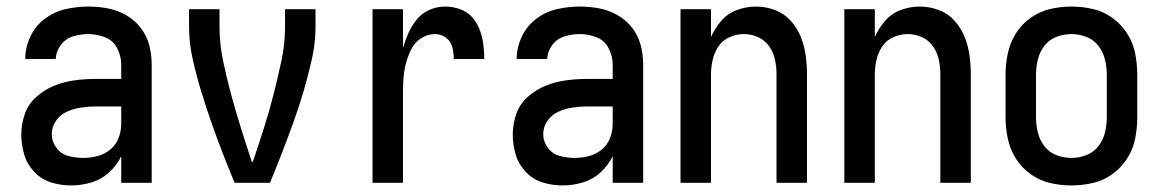

<svg xmlns="http://www.w3.org/2000/svg" viewBox="-20 -558 3540 586"><path d="M197 8Q228 8 258.5 -1Q289 -10 312.5 -31.5Q336 -53 350 -81V0H443V-361Q443 -391 435.5 -420Q428 -449 409.5 -473Q391 -497 364.5 -512Q338 -527 308.5 -532.5Q279 -538 250 -538Q214 -538 179.5 -530Q145 -522 116.5 -500.5Q88 -479 72.5 -446Q57 -413 57 -378H150Q151 -401 165.5 -420.5Q180 -440 203 -447Q226 -454 250 -454Q275 -454 300 -444.5Q325 -435 337.5 -411Q350 -387 350 -361V-317H269Q237 -317 205.5 -312.5Q174 -308 144.5 -296Q115 -284 90.5 -262Q66 -240 55.5 -209.5Q45 -179 45 -147Q45 -116 54 -86Q63 -56 85 -33Q107 -10 136.5 -1Q166 8 197 8ZM233 -76Q211 -76 188.5 -82Q166 -88 152 -107Q138 -126 138 -149Q138 -171 151 -189.5Q164 -208 184 -217Q204 -226 226 -229.5Q248 -233 269 -233H350V-180Q350 -158 342 -137Q334 -116 316.5 -101.5Q299 -87 277 -81.5Q255 -76 233 -76Z M696 0H804Q823 -46 841 -92.5Q859 -139 876 -186Q893 -233 907 -281Q921 -329 932 -378Q943 -427 943 -477V-530H850V-477Q850 -424 839 -372.5Q828 -321 815 -270Q802 -219 786 -168.5Q770 -118 753 -68L751 -63L750 -65L749 -63Q732 -114 716 -165Q700 -216 686 -267.5Q672 -319 661 -371.5Q650 -424 650 -477V-530H557V-477Q557 -427 568 -378Q579 -329 593.5 -281Q608 -233 624.5 -186Q641 -139 659 -92.5Q677 -46 696 0Z M1117 0H1210V-281Q1210 -303 1212 -325Q1214 -347 1220 -368.5Q1226 -390 1236.5 -410Q1247 -430 1266.5 -442Q1286 -454 1308 -454Q1326 -454 1341 -443Q1356 -432 1360.5 -414Q1365 -396 1365 -378H1458Q1458 -401 1455 -423.5Q1452 -446 1444 -467.5Q1436 -489 1420.5 -506Q1405 -523 1383 -530.5Q1361 -538 1338 -538Q1314 -538 1291 -528Q1268 -518 1252.5 -499Q1237 -480 1227 -458Q1217 -436 1210 -412V-530H1117Z M1697 8Q1728 8 1758.5 -1Q1789 -10 1812.5 -31.5Q1836 -53 1850 -81V0H1943V-361Q1943 -391 1935.5 -420Q1928 -449 1909.5 -473Q1891 -497 1864.5 -512Q1838 -527 1808.5 -532.5Q1779 -538 1750 -538Q1714 -538 1679.5 -530Q1645 -522 1616.5 -500.5Q1588 -479 1572.5 -446Q1557 -413 1557 -378H1650Q1651 -401 1665.5 -420.5Q1680 -440 1703 -447Q1726 -454 1750 -454Q1775 -454 1800 -444.5Q1825 -435 1837.5 -411Q1850 -387 1850 -361V-317H1769Q1737 -317 1705.5 -312.5Q1674 -308 1644.5 -296Q1615 -284 1590.5 -262Q1566 -240 1555.5 -209.5Q1545 -179 1545 -147Q1545 -116 1554 -86Q1563 -56 1585 -33Q1607 -10 1636.5 -1Q1666 8 1697 8ZM1733 -76Q1711 -76 1688.5 -82Q1666 -88 1652 -107Q1638 -126 1638 -149Q1638 -171 1651 -189.5Q1664 -208 1684 -217Q1704 -226 1726 -229.5Q1748 -233 1769 -233H1850V-180Q1850 -158 1842 -137Q1834 -116 1816.5 -101.5Q1799 -87 1777 -81.5Q1755 -76 1733 -76Z M2057 0H2150V-330Q2150 -353 2155 -375Q2160 -397 2172.5 -416Q2185 -435 2206.5 -444.5Q2228 -454 2250 -454Q2273 -454 2294 -444.5Q2315 -435 2328 -416Q2341 -397 2345.5 -375Q2350 -353 2350 -330V0H2443V-330Q2443 -360 2439 -389Q2435 -418 2424 -445.5Q2413 -473 2393 -495Q2373 -517 2345 -527.5Q2317 -538 2287 -538Q2258 -538 2229.5 -527.5Q2201 -517 2181.5 -494.5Q2162 -472 2150 -445V-530H2057Z M2557 0H2650V-330Q2650 -353 2655 -375Q2660 -397 2672.5 -416Q2685 -435 2706.5 -444.5Q2728 -454 2750 -454Q2773 -454 2794 -444.5Q2815 -435 2828 -416Q2841 -397 2845.5 -375Q2850 -353 2850 -330V0H2943V-330Q2943 -360 2939 -389Q2935 -418 2924 -445.5Q2913 -473 2893 -495Q2873 -517 2845 -527.5Q2817 -538 2787 -538Q2758 -538 2729.5 -527.5Q2701 -517 2681.5 -494.5Q2662 -472 2650 -445V-530H2557Z M3250 8Q3283 8 3315.5 0.5Q3348 -7 3375 -26.5Q3402 -46 3420 -74Q3438 -102 3444.5 -134.5Q3451 -167 3451 -200V-330Q3451 -363 3444.5 -395.5Q3438 -428 3420 -456Q3402 -484 3375 -503.5Q3348 -523 3315.5 -530.5Q3283 -538 3250 -538Q3217 -538 3185 -530.5Q3153 -523 3125.5 -503.5Q3098 -484 3080.5 -456Q3063 -428 3056 -395.5Q3049 -363 3049 -330V-200Q3049 -167 3056 -134.5Q3063 -102 3080.5 -74Q3098 -46 3125.5 -26.5Q3153 -7 3185 0.5Q3217 8 3250 8ZM3250 -76Q3227 -76 3204.5 -84.5Q3182 -93 3167.5 -112Q3153 -131 3147.5 -154Q3142 -177 3142 -200V-330Q3142 -353 3147.5 -376Q3153 -399 3167.5 -418Q3182 -437 3204.5 -445.5Q3227 -454 3250 -454Q3273 -454 3295.5 -445.5Q3318 -437 3332.5 -418Q3347 -399 3352.5 -376Q3358 -353 3358 -330V-200Q3358 -177 3352.5 -154Q3347 -131 3332.5 -112Q3318 -93 3295.5 -84.5Q3273 -76 3250 -76Z"/></svg>

Font: Iosevka SS08 Medium
Style: Regular
Weight: 500
Monospace: yes
Designer: Belleve Invis
Foundry: Belleve Invis
Version: Version 3.4.3; ttfautohint (v1.8.3)